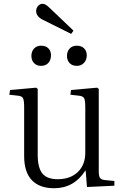

<svg xmlns="http://www.w3.org/2000/svg" viewBox="-20 -975 652 1009"><path d="M354 -796.9 207 -870.1Q169.9 -888.2 169.9 -917Q169.9 -931.6 179.7 -943.4Q189.5 -955.1 204.1 -955.1Q219.2 -955.1 241.2 -933.1L366.2 -814ZM383.8 -628.9Q359.4 -628.9 345.7 -643.6Q332 -658.2 332 -681.2Q332 -704.6 345.9 -719.7Q359.9 -734.9 383.8 -734.9Q407.7 -734.9 421.9 -720.9Q436 -707 436 -684.1Q436 -660.6 421.6 -644.8Q407.2 -628.9 383.8 -628.9ZM195.8 -628.9Q172.4 -628.9 158.7 -643.6Q145 -658.2 145 -681.2Q145 -704.6 158.9 -719.7Q172.9 -734.9 195.8 -734.9Q220.2 -734.9 234.1 -721.2Q248 -707.5 248 -684.1Q248 -660.2 234.1 -644.5Q220.2 -628.9 195.8 -628.9ZM264.2 14.2Q187.5 14.2 147.2 -28.3Q106.9 -70.8 106.9 -154.8V-410.2Q106.9 -446.3 101.3 -458.3Q95.7 -470.2 74.2 -472.2L28.8 -477.1L33.2 -502L169.9 -514.2L178.2 -507.8V-161.1Q178.2 -93.8 202.6 -63.5Q227.1 -33.2 283.2 -33.2Q349.1 -33.2 388.7 -70.8Q428.2 -108.4 428.2 -172.9V-410.2Q428.2 -446.3 422.4 -458.3Q416.5 -470.2 394 -472.2L350.1 -477.1L353 -502L490.2 -514.2L499 -507.8V-75.2Q499 -49.8 505.4 -40.3Q511.7 -30.8 530.8 -28.8L581.1 -23.9V1L437 7.8L430.2 -78.1H428.2Q369.1 14.2 264.2 14.2Z"/></svg>

Font: Literata Light
Style: Regular
Weight: 300
Designer: Latin by Veronika Burian and Jose Scaglione. Greek by Irene Vlachou. Cyrillic by Vera Evstafieva.
Foundry: TypeTogether
Version: Version 3.021